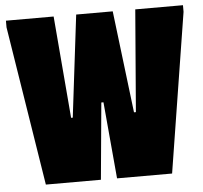

<svg xmlns="http://www.w3.org/2000/svg" viewBox="-51 -753 853 806"><g transform="rotate(-5 376.0 -350.0)"><path d="M3 -700H204L240 -270H247L299 -700H453L505 -270H513L548 -700H749V-672L642 0H410L381 -323H372L342 0H110L3 -672Z"/></g></svg>

Font: Phudu Black
Style: Regular
Weight: 900
Version: Version 1.005;gftools[0.9.23]